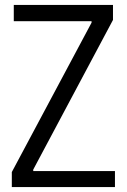

<svg xmlns="http://www.w3.org/2000/svg" viewBox="-20 -760 515 780"><path d="M28 -61 352 -668V-674H36V-740H439V-679L115 -71V-65H447V0H28Z"/></svg>

Font: Encode Sans Compressed
Style: Regular
Weight: 400
Designer: Pablo Impallari, Andres Torresi
Foundry: Pablo Impallari, Andres Torresi
Version: Version 1.000; ttfautohint (v1.00) -l 8 -r 50 -G 200 -x 14 -